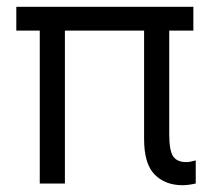

<svg xmlns="http://www.w3.org/2000/svg" viewBox="-20 -540 626 565"><path d="M404 -131V-450H171V0H97V-450H28V-520H549V-450H478V-145Q478 -97 489.5 -80Q501 -63 528 -63Q539 -63 556 -68V0Q534 5 517 5Q466 5 435 -26.5Q404 -58 404 -131Z"/></svg>

Font: Fixel Italic Variable 20240409 Display Thin
Style: Italic
Weight: 100
Italic angle: -10°
Designer: AlfaBravo + MacPaw
Foundry: Kyrylo Tkachov, Marchela Mozhyna, Serhii Makarenko, Maria Weinstein, Zakhar Kryvoshyya
Version: Version 1.211;Glyphs 3.2 (3225)